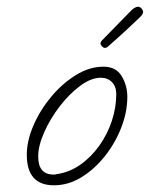

<svg xmlns="http://www.w3.org/2000/svg" viewBox="-20 -558 447 573"><path d="M141 -5Q60 -5 60 -96Q60 -138 80 -184Q100 -230 133 -269.5Q166 -309 206.5 -334Q247 -359 289 -359Q326 -359 343 -331Q360 -303 360 -269Q360 -224 342 -177.5Q324 -131 293 -92Q262 -53 223 -29Q184 -5 141 -5ZM140 -37Q146 -37 147 -38Q186 -43 219 -66Q252 -89 276.5 -123.5Q301 -158 314 -198Q327 -238 327 -277Q327 -300 314 -313Q301 -326 281 -326Q252 -326 219.5 -302Q187 -278 158.5 -241Q130 -204 112 -163.5Q94 -123 94 -91Q94 -37 140 -37ZM293 -415Q289 -415 284.5 -419.5Q280 -424 280 -428Q280 -433 284 -437Q292 -445 308 -461.5Q324 -478 342 -496.5Q360 -515 373 -528Q377 -532 382.5 -535Q388 -538 392 -538Q397 -538 401.5 -533.5Q406 -529 407 -524V-522Q407 -516 398 -507Q389 -498 361 -472Q333 -446 301 -418Q297 -415 293 -415Z"/></svg>

Font: Oooh Baby
Style: Regular
Weight: 400
Designer: Robert E. Leuschke
Foundry: Robert E. Leuschke
Version: Version 1.011; ttfautohint (v1.8.3)